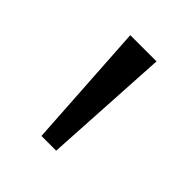

<svg xmlns="http://www.w3.org/2000/svg" viewBox="-82 -799 295 295"><g transform="rotate(45 65.5 -652.0)"><path d="M50 -549 37 -755H94L82 -549Z"/></g></svg>

Font: DM Sans 11pt ExtraLight
Style: Regular
Weight: 250
Version: Version 4.004;gftools[0.9.30]